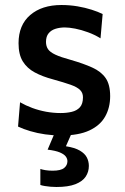

<svg xmlns="http://www.w3.org/2000/svg" viewBox="-20 -529 499 766"><path d="M224.5 11.5Q192 11.5 160.2 7Q128.5 2.5 100.8 -5.8Q73 -14 52 -24L60 -121Q82.5 -108 109 -98.2Q135.5 -88.5 164.2 -83.2Q193 -78 222 -78Q246 -78 266.2 -82.8Q286.5 -87.5 298.8 -101Q311 -114.5 311 -141Q311 -158.5 299.5 -170Q288 -181.5 262 -190.8Q236 -200 191 -212.5Q149.5 -223.5 118.8 -240Q88 -256.5 71 -284Q54 -311.5 54 -356.5Q54 -429 100.5 -469Q147 -509 225 -509Q258 -509 289 -503.8Q320 -498.5 345.8 -490.2Q371.5 -482 389.5 -473L381 -376Q358 -390.5 331.2 -400.2Q304.5 -410 280 -414.8Q255.5 -419.5 238.5 -419.5Q219 -419.5 201.8 -414.2Q184.5 -409 174 -396.2Q163.5 -383.5 163.5 -362Q163.5 -345 171.5 -333Q179.5 -321 200.8 -311Q222 -301 262.5 -290Q313 -275.5 348.2 -259.5Q383.5 -243.5 401.5 -217.5Q419.5 -191.5 419.5 -145.5Q419.5 -99.5 399.5 -64Q379.5 -28.5 336.5 -8.5Q293.5 11.5 224.5 11.5ZM205 217Q193.5 217 181.5 216Q169.5 215 159 213.2Q148.5 211.5 141 209V145Q147.5 147.5 160.8 149.8Q174 152 190 152Q222.5 152 235.8 141.2Q249 130.5 249 114Q249 104.5 242.5 95.5Q236 86.5 219 79.2Q202 72 170 68L208 -21.5H267V0L243 54.5Q278.5 60 298.5 71.8Q318.5 83.5 326.5 99.2Q334.5 115 334.5 133Q334.5 156.5 322 175.5Q309.5 194.5 281 205.8Q252.5 217 205 217Z"/></svg>

Font: Commissioner Thin Medium
Style: Regular
Weight: 500
Version: Version 1.000